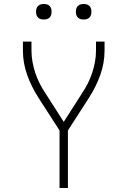

<svg xmlns="http://www.w3.org/2000/svg" viewBox="-20 -944 640 964"><path d="M279 0V-289L172 -455Q155 -482 141 -510Q127 -538 116.5 -567.5Q106 -597 100.5 -628Q95 -659 95 -691V-735H138V-691Q138 -662 143 -634Q148 -606 157 -578.5Q166 -551 179 -525.5Q192 -500 208 -476L300 -332L392 -476Q408 -500 421 -525.5Q434 -551 443 -578.5Q452 -606 457 -634Q462 -662 462 -691V-735H505V-691Q505 -659 499.5 -628Q494 -597 483.5 -567.5Q473 -538 459 -510Q445 -482 428 -455L321 -289V0ZM400 -846Q392 -846 384.5 -848Q377 -850 371 -856Q365 -862 363 -869.5Q361 -877 361 -885Q361 -893 363 -900.5Q365 -908 371 -914Q377 -920 384.5 -922Q392 -924 400 -924Q408 -924 415.5 -922Q423 -920 429 -914Q435 -908 437 -900.5Q439 -893 439 -885Q439 -877 437 -869.5Q435 -862 429 -856Q423 -850 415.5 -848Q408 -846 400 -846ZM200 -846Q192 -846 184.5 -848Q177 -850 171 -856Q165 -862 163 -869.5Q161 -877 161 -885Q161 -893 163 -900.5Q165 -908 171 -914Q177 -920 184.5 -922Q192 -924 200 -924Q208 -924 215.5 -922Q223 -920 229 -914Q235 -908 237 -900.5Q239 -893 239 -885Q239 -877 237 -869.5Q235 -862 229 -856Q223 -850 215.5 -848Q208 -846 200 -846Z"/></svg>

Font: Iosevka Curly XLtEx
Style: Regular
Weight: 200
Width: 7
Monospace: yes
Designer: Belleve Invis
Foundry: Belleve Invis
Version: Version 11.1.0; ttfautohint (v1.8.3)